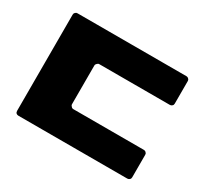

<svg xmlns="http://www.w3.org/2000/svg" viewBox="-106 -632 832 780"><g transform="rotate(30 310.0 -242.0)"><path d="M580.1 -362.3Q580.1 -359.4 579.1 -356.4Q578.1 -353.5 575.2 -351.6Q573.2 -349.6 570.3 -348.6Q568.4 -347.7 565.4 -347.7Q482.4 -347.7 400.4 -347.7Q317.4 -347.7 235.4 -347.7Q231.4 -347.7 229.5 -346.7Q226.6 -344.7 224.6 -342.8Q222.7 -340.8 220.7 -337.9Q219.7 -335.9 219.7 -332Q219.7 -287.1 219.7 -242.2Q219.7 -197.3 219.7 -152.3Q219.7 -148.4 220.7 -146.5Q222.7 -143.6 224.6 -141.6Q226.6 -138.7 229.5 -137.7Q231.4 -136.7 235.4 -136.7Q317.4 -136.7 400.4 -136.7Q482.4 -136.7 565.4 -136.7Q568.4 -136.7 570.3 -135.7Q573.2 -134.8 575.2 -132.8Q578.1 -129.9 579.1 -127.9Q580.1 -125 580.1 -122.1Q580.1 -95.7 580.1 -69.3Q580.1 -43 580.1 -16.6Q580.1 -13.7 579.1 -10.7Q578.1 -7.8 575.2 -5.9Q573.2 -3.9 570.3 -2.9Q568.4 -2 565.4 -2Q437.5 -2 309.6 -2Q182.6 -2 54.7 -2Q51.8 -2 48.8 -2.9Q46.9 -3.9 43.9 -5.9Q42 -7.8 41 -10.7Q40 -13.7 40 -16.6Q40 -128.9 40 -242.2Q40 -354.5 40 -467.8Q40 -470.7 41 -473.6Q42 -475.6 43.9 -477.5Q46.9 -480.5 48.8 -481.4Q51.8 -482.4 54.7 -482.4Q182.6 -482.4 309.6 -482.4Q437.5 -482.4 564.5 -482.4Q568.4 -482.4 570.3 -481.4Q573.2 -480.5 575.2 -478.5Q578.1 -475.6 579.1 -473.6Q580.1 -470.7 580.1 -467.8Q580.1 -441.4 580.1 -415Q580.1 -388.7 580.1 -362.3Z"/></g></svg>

Font: pil love
Style: regular
Weight: 400
Designer: pierpaolo belleggia, riccardo antolini, manuela ilari
Foundry: pil communication
Version: Version 1.2